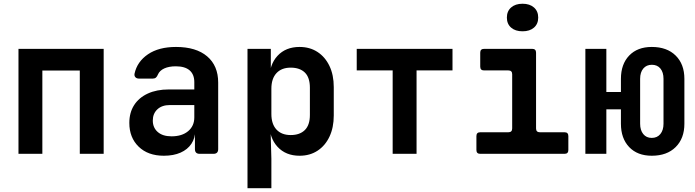

<svg xmlns="http://www.w3.org/2000/svg" viewBox="-20 -806 3640 1006"><path d="M76.8 0V-550H523.2V0H398.1V-436.4H201.9V0Z M838.5 10Q755.3 10 706.5 -37.5Q657.6 -85 657.6 -162Q657.6 -215.9 682.7 -255.1Q707.7 -294.3 754.3 -315.8Q800.9 -337.3 864.4 -337.3H998.1V-375.6Q998.1 -416.1 973.5 -437.4Q948.9 -458.6 901 -458.6Q865.4 -458.6 840.9 -447.5Q816.5 -436.4 807.5 -415.7Q803.3 -405 797.1 -399.6Q791 -394.2 780.2 -394.2H708.6Q696.2 -394.2 689.6 -401.2Q682.9 -408.1 684.9 -419.9Q698.5 -482.9 755.2 -521.5Q811.9 -560 902.2 -560Q1007.4 -560 1065.3 -510.8Q1123.2 -461.7 1123.2 -373.3V-24.7Q1123.2 0 1098.5 0H1026.1Q1001.4 0 1001.4 -24.7V-105.3H981.2L1002.8 -122.9Q1002.8 -82.3 982.8 -52.5Q962.8 -22.6 926.1 -6.3Q889.4 10 838.5 10ZM878.7 -91.7Q933.6 -91.7 965.8 -118.8Q998.1 -145.8 998.1 -190.9V-255.6H870.3Q828.6 -255.6 804.6 -233.2Q780.6 -210.8 780.6 -174.4Q780.6 -137.1 806.5 -114.4Q832.3 -91.7 878.7 -91.7Z M1276.8 180V-550H1399V-439.1H1426.9L1390.8 -386.6Q1390.8 -466.5 1433.8 -513.3Q1476.9 -560 1549.6 -560Q1603.4 -560 1643.6 -533.7Q1683.8 -507.5 1706.3 -460.3Q1728.8 -413.1 1728.8 -349.6V-200.9Q1728.8 -137.9 1706.5 -90.4Q1684.2 -42.9 1644 -16.5Q1603.8 10 1549.6 10Q1477.3 10 1434 -36.9Q1390.8 -83.9 1390.8 -163.4L1426.9 -110.3H1398.1L1401.9 25.9V180ZM1503.2 -98.4Q1550.8 -98.4 1577.3 -124.6Q1603.7 -150.8 1603.7 -203.8V-346.2Q1603.7 -400.2 1577.3 -425.9Q1550.8 -451.6 1503.2 -451.6Q1455.2 -451.6 1428.5 -422.7Q1401.9 -393.9 1401.9 -341.2V-208.8Q1401.9 -156.1 1428.5 -127.3Q1455.2 -98.4 1503.2 -98.4Z M2037.4 0V-437H1849.1V-550H2350.9V-437H2162.6V0Z M2496.2 0Q2476.2 0 2476.2 -20V-93Q2476.2 -113 2496.2 -113H2643.6Q2663.6 -113 2663.6 -133V-417Q2663.6 -437 2643.6 -437H2516.2Q2496.2 -437 2496.2 -457V-530Q2496.2 -550 2516.2 -550H2768.7Q2788.7 -550 2788.7 -530V-133Q2788.7 -113 2808.7 -113H2937.9Q2957.9 -113 2957.9 -93V-20Q2957.9 0 2937.9 0ZM2717.9 -642Q2680.2 -642 2658 -661.3Q2635.8 -680.7 2635.8 -713.8Q2635.8 -747.3 2658 -766.8Q2680.2 -786.4 2717.9 -786.4Q2755.6 -786.4 2777.8 -766.8Q2800 -747.3 2800 -713.8Q2800 -680.7 2777.8 -661.3Q2755.6 -642 2717.9 -642Z M3395 10Q3319.9 10 3276.6 -35.4Q3233.4 -80.8 3233.4 -157.7V-233.1H3157V0H3047.1V-550H3157V-323.8H3233.4V-392.9Q3233.4 -469.8 3276.6 -514.9Q3319.9 -560 3395 -560Q3474.5 -560 3520.2 -514.9Q3565.9 -469.8 3565.9 -392.9V-157.7Q3565.9 -80.8 3520.2 -35.4Q3474.5 10 3395 10ZM3394.8 -83.4Q3423.5 -83.4 3440 -103.7Q3456.5 -123.9 3456.5 -157.7V-392.9Q3456.5 -427.2 3440.3 -446.9Q3424.1 -466.6 3395.4 -466.6Q3367.2 -466.6 3350.6 -446.9Q3334 -427.2 3334 -392.9V-157.7Q3334 -123.9 3350.3 -103.7Q3366.6 -83.4 3394.8 -83.4Z"/></svg>

Font: Pitagon Sans Mono
Style: Regular
Weight: 400
Monospace: yes
Designer: Travis Tran
Foundry: Pitagon
Version: Version 1.001;gftools[0.9.26]